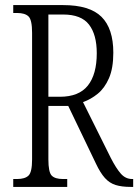

<svg xmlns="http://www.w3.org/2000/svg" viewBox="-20 -734 543 754"><path d="M32 0V-31H47Q78 -31 92 -44.5Q106 -58 106 -108V-605Q106 -656 92 -669.5Q78 -683 47 -683H32V-714H228Q332 -714 378.5 -668Q425 -622 425 -527Q425 -466 408 -427Q391 -388 364 -366Q337 -344 306 -333L415 -114Q436 -73 454.5 -52Q473 -31 499 -31H503V0H493Q458 0 434 -7.5Q410 -15 392 -35Q374 -55 357 -91L248 -318H170V-108Q170 -58 183 -44.5Q196 -31 227 -31H244V0ZM215 -354Q290 -354 325 -398Q360 -442 360 -525Q360 -598 329.5 -637.5Q299 -677 228 -677H170V-354Z"/></svg>

Font: Noto Serif Tamil ExtraCondensed Light
Style: Regular
Weight: 300
Width: 2
Designer: Indian Type Foundry, Tom Grace, and the Monotype Design Team
Foundry: Monotype Imaging Inc.
Version: Version 2.004; ttfautohint (v1.8.4.7-5d5b)